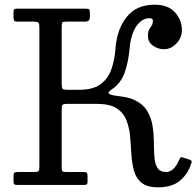

<svg xmlns="http://www.w3.org/2000/svg" viewBox="-20 -787 836 817"><path d="M795 -95C796.3 -99.3 795.8 -102.3 793.5 -104C791.2 -105.7 787.5 -107.3 782.5 -109L757.5 -117C752.5 -118.7 749.1 -118.2 747.2 -115.8C745.4 -113.2 743.7 -110 742 -106C734.7 -88.7 726.2 -75.8 716.8 -67.5C707.2 -59.2 697.8 -55 688.5 -55C670.2 -55 657.3 -60.8 650 -72.5C642.7 -84.2 638.3 -99.6 637 -118.8C635.7 -137.9 634.9 -159 634.8 -182C634.6 -205 632.8 -228 629.2 -251C625.8 -274 618.1 -295.3 606.2 -315C594.4 -334.7 576 -350.3 551 -362C539.3 -367.7 525.8 -371.7 510.2 -374C494.8 -376.3 480.7 -378.5 468 -380.5C455.3 -382.5 447.1 -385.3 443.2 -389C439.4 -392.7 443.5 -398.5 455.5 -406.5C481.8 -424.2 500.2 -448.2 510.8 -478.8C521.2 -509.2 528.2 -543.3 531.5 -581C535.2 -621.7 544.8 -653.2 560.5 -675.8C576.2 -698.2 594.3 -709.5 615 -709.5C625.3 -709.5 630.5 -706.3 630.5 -700C630.5 -690 628.8 -682.6 625.2 -677.8C621.8 -672.9 618.2 -667.6 614.8 -661.8C611.2 -655.9 609.5 -646.3 609.5 -633C609.5 -616.7 616.5 -603.3 630.5 -593C644.5 -582.7 660.2 -577.5 677.5 -577.5C697.5 -577.5 715.2 -585.7 730.8 -602C746.2 -618.3 754 -637.2 754 -658.5C754 -687.2 744.2 -712.4 724.8 -734.2C705.2 -756.1 676.5 -767 638.5 -767C586.2 -767 546.2 -749.5 518.8 -714.5C491.2 -679.5 475.5 -635 471.5 -581C469.2 -548.7 463.3 -519.2 454 -492.5C444.7 -465.8 429.3 -444.6 408 -428.8C386.7 -412.9 356.5 -405 317.5 -405H266C255.3 -405 248.8 -406.4 246.2 -409.2C243.8 -412.1 242.5 -418.7 242.5 -429V-671.5C242.5 -683.2 243.5 -690 245.5 -692C247.5 -694 254.3 -695 266 -695H341.5C347.8 -695 352.9 -696.3 356.8 -699C360.6 -701.7 362.5 -707.3 362.5 -716V-733C362.5 -740.7 361.4 -745.4 359.2 -747.2C357.1 -749.1 352.2 -750 344.5 -750H51.5C45.2 -750 41.2 -748.8 39.8 -746.5C38.2 -744.2 37.5 -739.7 37.5 -733V-717.5C37.5 -708.5 38.3 -702.5 40 -699.5C41.7 -696.5 46.8 -695 55.5 -695H123C133.7 -695 140.4 -693.7 143.2 -691C146.1 -688.3 147.5 -681.7 147.5 -671V-76.5C147.5 -66.5 146.1 -60.4 143.2 -58.2C140.4 -56.1 133.8 -55 123.5 -55H55.5C48.5 -55 43.8 -54 41.2 -52C38.8 -50 37.5 -45.2 37.5 -37.5V-16C37.5 -9.7 38.5 -5.4 40.5 -3.2C42.5 -1.1 46.7 0 53 0H336C342.7 0 347.1 -0.8 349.2 -2.5C351.4 -4.2 352.5 -8.2 352.5 -14.5V-37C352.5 -44.3 351.7 -49.2 350 -51.5C348.3 -53.8 344 -55 337 -55H262.5C254.5 -55 249.2 -55.9 246.5 -57.8C243.8 -59.6 242.5 -64.3 242.5 -72V-319C242.5 -330 243.6 -337.1 245.8 -340.2C247.9 -343.4 254.5 -345 265.5 -345H392.5C429.2 -345 457.2 -338.6 476.8 -325.8C496.2 -312.9 510.1 -295.9 518.2 -274.8C526.4 -253.6 531.6 -230.4 533.8 -205.2C535.9 -180.1 537.8 -154.9 539.2 -129.8C540.8 -104.6 544.4 -81.4 550.2 -60.2C556.1 -39.1 566.8 -22.1 582.5 -9.2C598.2 3.6 621.5 10 652.5 10C693.5 10 725.2 0.1 747.8 -19.8C770.2 -39.6 786 -64.7 795 -95Z"/></svg>

Font: Besley*
Style: Regular
Weight: 400
Designer: Owen Earl
Foundry: indestructible type*
Version: Version 3.000; ttfautohint (v1.8.3)